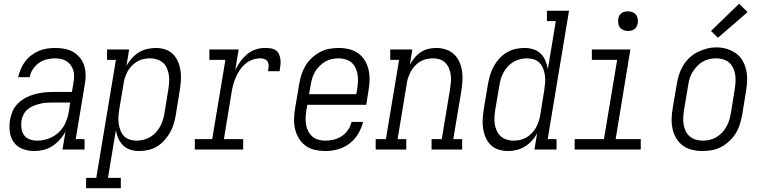

<svg xmlns="http://www.w3.org/2000/svg" viewBox="-20 -792 4040 1017"><path d="M161 8Q161 8 161 8Q161 8 161 8Q129 8 100 -3Q71 -14 53.5 -38Q36 -62 32 -93.5Q28 -125 33 -156Q37 -180 47 -203.5Q57 -227 76 -245Q95 -263 118 -275Q141 -287 165.5 -293.5Q190 -300 214 -302.5Q238 -305 262 -305H361L369 -353Q372 -370 372.5 -386.5Q373 -403 368.5 -418.5Q364 -434 355 -446.5Q346 -459 333 -467.5Q320 -476 304 -479.5Q288 -483 271 -483Q250 -483 227.5 -477.5Q205 -472 186 -458.5Q167 -445 154 -425Q141 -405 137 -383H76Q81 -405 90 -426Q99 -447 112.5 -465.5Q126 -484 145 -498.5Q164 -513 185 -522Q206 -531 228 -534.5Q250 -538 271 -538Q297 -538 322 -533.5Q347 -529 367.5 -517Q388 -505 403.5 -486Q419 -467 426 -444Q433 -421 433.5 -395.5Q434 -370 429 -344L381 -55H428V0H311L327 -95Q315 -73 297.5 -53Q280 -33 257.5 -18.5Q235 -4 210.5 2Q186 8 161 8ZM177 -47Q206 -47 236 -57.5Q266 -68 289.5 -89.5Q313 -111 326 -139.5Q339 -168 344 -198L352 -249H262Q245 -249 228 -248Q211 -247 194 -243Q177 -239 160 -232.5Q143 -226 128.5 -214.5Q114 -203 105.5 -187Q97 -171 94 -154Q91 -134 93.5 -113Q96 -92 107 -76.5Q118 -61 137 -54Q156 -47 177 -47Z M436 205V150H490L594 -475H547V-530H664L650 -444Q662 -465 678.5 -483.5Q695 -502 715.5 -514.5Q736 -527 759.5 -532.5Q783 -538 806 -538Q831 -538 855.5 -530Q880 -522 897 -504.5Q914 -487 923.5 -464Q933 -441 936.5 -416Q940 -391 938 -364.5Q936 -338 932 -312L911 -182Q907 -159 900 -135.5Q893 -112 880.5 -90Q868 -68 850.5 -48.5Q833 -29 811.5 -16Q790 -3 765.5 2.5Q741 8 717 8Q693 8 670.5 1Q648 -6 632 -22Q616 -38 606.5 -59.5Q597 -81 594 -104L552 150H620V205ZM703 -47Q721 -47 739.5 -51.5Q758 -56 774.5 -65.5Q791 -75 804.5 -89.5Q818 -104 827.5 -121Q837 -138 842.5 -155.5Q848 -173 851 -191L872 -321Q875 -341 876 -360Q877 -379 874 -397Q871 -415 863.5 -432Q856 -449 842.5 -460.5Q829 -472 811 -477.5Q793 -483 774 -483Q757 -483 739 -479Q721 -475 705.5 -465.5Q690 -456 677 -442.5Q664 -429 655.5 -413Q647 -397 641.5 -380Q636 -363 634 -345L612 -215Q609 -196 607.5 -176.5Q606 -157 608.5 -138.5Q611 -120 617.5 -102.5Q624 -85 636 -72Q648 -59 666 -53Q684 -47 703 -47Z M1012 0V-55H1104L1174 -475H1089V-530H1244L1226 -420Q1237 -444 1252.5 -465.5Q1268 -487 1288 -504Q1308 -521 1332.5 -529.5Q1357 -538 1382 -538Q1398 -538 1413 -536Q1428 -534 1440 -526Q1452 -518 1458 -504.5Q1464 -491 1465.5 -476.5Q1467 -462 1465.5 -446.5Q1464 -431 1461 -415H1400Q1402 -428 1403 -440.5Q1404 -453 1399 -463.5Q1394 -474 1382.5 -478.5Q1371 -483 1359 -483Q1338 -483 1317 -475.5Q1296 -468 1279 -453.5Q1262 -439 1249.5 -420Q1237 -401 1228.5 -381Q1220 -361 1214.5 -340Q1209 -319 1206 -299L1166 -55H1268V0Z M1704 8Q1676 8 1648.5 2Q1621 -4 1599.5 -19.5Q1578 -35 1564 -57.5Q1550 -80 1543.5 -106Q1537 -132 1537.5 -160.5Q1538 -189 1543 -218L1565 -348Q1569 -373 1577 -397.5Q1585 -422 1598.5 -444.5Q1612 -467 1632 -485.5Q1652 -504 1675.5 -516.5Q1699 -529 1724.5 -533.5Q1750 -538 1775 -538Q1802 -538 1829 -531.5Q1856 -525 1877.5 -509.5Q1899 -494 1912.5 -471.5Q1926 -449 1932 -423Q1938 -397 1937.5 -368.5Q1937 -340 1932 -312L1920 -237H1608L1603 -209Q1600 -189 1599 -169.5Q1598 -150 1601 -132Q1604 -114 1612.5 -97.5Q1621 -81 1634.5 -69Q1648 -57 1666.5 -52Q1685 -47 1704 -47Q1726 -47 1748.5 -52.5Q1771 -58 1790.5 -71Q1810 -84 1823.5 -104Q1837 -124 1842 -146H1903Q1895 -113 1877 -83Q1859 -53 1831 -31.5Q1803 -10 1769.5 -1Q1736 8 1704 8ZM1617 -293H1867L1872 -321Q1875 -341 1876 -360Q1877 -379 1874 -397.5Q1871 -416 1863 -432.5Q1855 -449 1842 -460.5Q1829 -472 1810.5 -477.5Q1792 -483 1773 -483Q1755 -483 1736.5 -479Q1718 -475 1701.5 -465Q1685 -455 1671 -440.5Q1657 -426 1647.5 -409.5Q1638 -393 1633 -375Q1628 -357 1625 -339Z M1970 0V-55H2024L2094 -475H2047V-530H2164L2151 -449Q2161 -468 2175.5 -485.5Q2190 -503 2208.5 -515.5Q2227 -528 2248.5 -533Q2270 -538 2291 -538Q2317 -538 2341.5 -530Q2366 -522 2384 -505.5Q2402 -489 2412.5 -466Q2423 -443 2427 -417.5Q2431 -392 2429.5 -365.5Q2428 -339 2424 -312L2381 -55H2428V0H2266V-55H2320L2364 -321Q2367 -340 2368.5 -359Q2370 -378 2367.5 -396Q2365 -414 2358 -430.5Q2351 -447 2339 -459.5Q2327 -472 2309.5 -477.5Q2292 -483 2273 -483Q2256 -483 2238.5 -479Q2221 -475 2205 -465.5Q2189 -456 2176.5 -442Q2164 -428 2155.5 -412Q2147 -396 2141.5 -379.5Q2136 -363 2134 -345L2086 -55H2132V0Z M2670 8Q2644 8 2619.5 0Q2595 -8 2578 -25.5Q2561 -43 2551.5 -66Q2542 -89 2538.5 -114Q2535 -139 2537 -165.5Q2539 -192 2543 -218L2565 -348Q2569 -371 2576 -394.5Q2583 -418 2595 -440Q2607 -462 2624.5 -481.5Q2642 -501 2664 -514Q2686 -527 2710 -532.5Q2734 -538 2758 -538Q2782 -538 2805 -531Q2828 -524 2844 -508Q2860 -492 2869 -470.5Q2878 -449 2882 -426L2924 -680H2877V-735H2994L2881 -55H2928V0H2811L2825 -86Q2814 -65 2797 -46.5Q2780 -28 2759.5 -15.5Q2739 -3 2716 2.5Q2693 8 2670 8Q2670 8 2670 8Q2670 8 2670 8ZM2701 -47Q2718 -47 2736 -51Q2754 -55 2769.5 -64.5Q2785 -74 2798 -87.5Q2811 -101 2819.5 -117Q2828 -133 2833.5 -150Q2839 -167 2842 -185L2863 -315Q2866 -334 2867.5 -353.5Q2869 -373 2866.5 -391.5Q2864 -410 2857.5 -427.5Q2851 -445 2839 -458Q2827 -471 2809 -477Q2791 -483 2772 -483Q2754 -483 2735.5 -478.5Q2717 -474 2700.5 -464.5Q2684 -455 2670.5 -440.5Q2657 -426 2647.5 -409Q2638 -392 2633 -374.5Q2628 -357 2625 -339L2603 -209Q2600 -189 2599 -170Q2598 -151 2601 -133Q2604 -115 2612 -98Q2620 -81 2633 -69.5Q2646 -58 2664 -52.5Q2682 -47 2701 -47Z M3024 0V-55H3179L3249 -475H3115V-530H3319L3241 -55H3374V0ZM3306 -628Q3294 -628 3282.5 -632.5Q3271 -637 3264 -646Q3257 -655 3255 -667.5Q3253 -680 3255 -693Q3256 -701 3260.5 -709.5Q3265 -718 3272.5 -723Q3280 -728 3289 -730Q3298 -732 3306 -732Q3319 -732 3330.5 -727.5Q3342 -723 3349 -714Q3356 -705 3358 -692.5Q3360 -680 3358 -667Q3356 -659 3351.5 -650.5Q3347 -642 3339.5 -637Q3332 -632 3323.5 -630Q3315 -628 3306 -628Z M3701 8Q3673 8 3646 1.5Q3619 -5 3597.5 -20.5Q3576 -36 3562.5 -58.5Q3549 -81 3543 -107Q3537 -133 3537.5 -161.5Q3538 -190 3543 -218L3565 -348Q3569 -373 3577 -397.5Q3585 -422 3598.5 -444.5Q3612 -467 3632 -486Q3652 -505 3675.5 -516.5Q3699 -528 3724 -534.5Q3749 -541 3775 -541Q3803 -541 3829.5 -533Q3856 -525 3877.5 -510Q3899 -495 3912.5 -472Q3926 -449 3932 -423Q3938 -397 3937.5 -368.5Q3937 -340 3932 -312L3911 -182Q3906 -157 3898.5 -132.5Q3891 -108 3877 -85.5Q3863 -63 3843 -44.5Q3823 -26 3799.5 -13.5Q3776 -1 3750.5 3.5Q3725 8 3701 8ZM3702 -47Q3720 -47 3738.5 -51Q3757 -55 3774 -65Q3791 -75 3804.5 -89.5Q3818 -104 3827.5 -120.5Q3837 -137 3842.5 -155Q3848 -173 3851 -191L3872 -321Q3875 -341 3876 -360.5Q3877 -380 3874 -398Q3871 -416 3863 -433Q3855 -450 3841 -461.5Q3827 -473 3809 -478Q3791 -483 3771 -483Q3753 -483 3734.5 -478.5Q3716 -474 3700 -464Q3684 -454 3670.5 -439.5Q3657 -425 3647.5 -408.5Q3638 -392 3632.5 -374.5Q3627 -357 3625 -339L3603 -209Q3600 -189 3599 -170Q3598 -151 3601 -132.5Q3604 -114 3612 -97.5Q3620 -81 3633.5 -69.5Q3647 -58 3665 -52.5Q3683 -47 3702 -47ZM3783 -592 3746 -628 3895 -772 3940 -728Z"/></svg>

Font: Iosevka Curly Slab LtObl
Style: Regular
Weight: 300
Italic angle: -9°
Monospace: yes
Designer: Belleve Invis
Foundry: Belleve Invis
Version: Version 11.0.0; ttfautohint (v1.8.3)